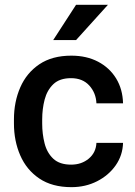

<svg xmlns="http://www.w3.org/2000/svg" viewBox="-20 -770 562 800"><path d="M276.4 -84Q319.8 -84 349.9 -109.1Q379.9 -134.3 381.8 -174.8H492.7Q491.2 -123 462.2 -81.3Q433.1 -39.6 384.8 -14.9Q336.4 9.8 277.8 9.8Q197.3 9.8 144 -26.1Q90.8 -62 64.5 -122.3Q38.1 -182.6 38.1 -255.4V-272.5Q38.1 -345.7 64.5 -406Q90.8 -466.3 144 -502.2Q197.3 -538.1 277.3 -538.1Q340.8 -538.1 388.7 -512.9Q436.5 -487.8 463.9 -443.1Q491.2 -398.4 492.7 -339.4H381.8Q379.9 -382.8 352.1 -413.6Q324.2 -444.3 275.9 -444.3Q228.5 -444.3 202.4 -419.4Q176.3 -394.5 166 -355.2Q155.8 -315.9 155.8 -272.5V-255.4Q155.8 -211.9 165.8 -172.6Q175.8 -133.3 202.1 -108.6Q228.5 -84 276.4 -84ZM201.7 -603 296.9 -750H429.7L296.9 -603Z"/></svg>

Font: Vazirmatn RD UI FD Medium
Style: Regular
Weight: 500
Designer: Saber Rastikerdar
Foundry: Saber Rastikerdar
Version: Version 33.003